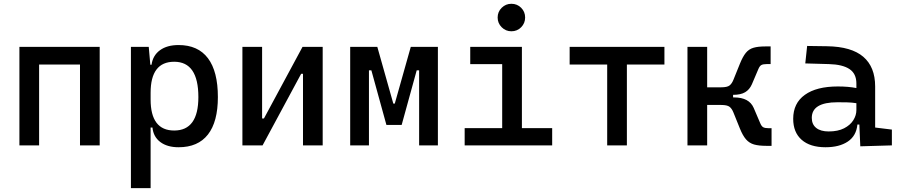

<svg xmlns="http://www.w3.org/2000/svg" viewBox="-20 -764 4728 1009"><path d="M400.4 0V-424.8H185.5V0H82V-517.6H503.9V0Z M668 224.6V-517.6H761.7L770 -423.8H776.4Q783.2 -472.7 820.6 -500Q857.9 -527.3 918.5 -527.3Q1020.5 -527.3 1072.8 -458Q1125 -388.7 1125 -253.9Q1125 -124 1072.8 -57.1Q1020.5 9.8 918.5 9.8Q858.9 9.8 822.5 -17.6Q786.1 -44.9 781.2 -93.8H771.5V224.6ZM771.5 -241.2Q771.5 -78.1 895.5 -78.1Q1022.5 -78.1 1022.5 -253.9Q1022.5 -439.5 895.5 -439.5Q771.5 -439.5 771.5 -276.4Z M1253.9 0V-517.6H1357.4V-141.6H1367.2L1569.8 -517.6H1675.8V0H1572.3V-376H1562.5L1359.9 0Z M1820.3 0V-517.6H1962.9L2046.9 -219.7H2054.7L2138.7 -517.6H2281.2V0H2182.6V-394.5H2169.9L2090.8 -107.4H2010.7L1931.6 -394.5H1918.9V0Z M2421.9 0V-90.8H2619.1V-426.8H2451.2V-517.6H2722.7V-90.8H2881.8V0ZM2667.5 -599.6Q2637.7 -599.6 2616.5 -620.8Q2595.2 -642.1 2595.2 -671.9Q2595.2 -702.1 2616.5 -723.1Q2637.7 -744.1 2667.5 -744.1Q2697.8 -744.1 2718.8 -723.1Q2739.7 -702.1 2739.7 -671.9Q2739.7 -642.1 2718.8 -620.8Q2697.8 -599.6 2667.5 -599.6Z M3170.9 0V-424.8H2973.6V-517.6H3471.7V-424.8H3274.4V0Z M3592.8 0V-517.6H3696.3V-305.2H3770Q3801.3 -305.2 3813.7 -314.7Q3826.2 -324.2 3834.5 -345.2L3868.2 -428.7Q3883.3 -466.3 3899.4 -486.1Q3915.5 -505.9 3939.5 -512.9Q3963.4 -520 4001.5 -520H4029.8V-427.2H4008.8Q3990.7 -427.2 3981.4 -422.4Q3972.2 -417.5 3965.3 -400.9L3931.2 -320.8Q3918.9 -293 3895.8 -279.3Q3872.6 -265.6 3833 -265.6H3832.5V-252H3837.9Q3917 -252 3940.9 -196.8L3975.1 -116.7Q3981.9 -100.1 3991.2 -95.2Q4000.5 -90.3 4018.6 -90.3H4034.7V2.4H4006.3Q3968.3 2.4 3943.1 -4.6Q3918 -11.7 3900.6 -31.5Q3883.3 -51.3 3868.2 -88.9L3834.5 -172.4Q3826.2 -193.4 3813.7 -202.9Q3801.3 -212.4 3770 -212.4H3696.3V0Z M4501 4.9 4496.1 -109.4H4485.8Q4480 -49.8 4435.3 -20Q4390.6 9.8 4318.4 9.8Q4237.3 9.8 4192.9 -29.3Q4148.4 -68.4 4148.4 -139.6Q4148.4 -221.7 4209.7 -265.6Q4271 -309.6 4382.8 -309.6Q4438.5 -309.6 4480.5 -301.3V-325.2Q4480.5 -377 4444.1 -401.1Q4407.7 -425.3 4335.9 -427.2L4211.9 -430.7L4221.7 -522.5L4326.2 -521Q4454.6 -519 4516.8 -465.6Q4579.1 -412.1 4579.1 -309.6V-93.8L4667 -83V0ZM4480.5 -221.7Q4455.6 -225.6 4430.9 -226.1Q4406.2 -226.6 4380.9 -226.6Q4246.1 -226.6 4246.1 -144.5Q4246.1 -110.4 4269.3 -91.8Q4292.5 -73.2 4335 -73.2Q4383.3 -73.2 4415.8 -89.8Q4448.2 -106.4 4464.4 -132.3Q4480.5 -158.2 4480.5 -185.5Z"/></svg>

Font: Cascadia Mono PL
Style: Regular
Weight: 400
Monospace: yes
Designer: Aaron Bell
Foundry: Saja Typeworks
Version: Version 2404.023; ttfautohint (v1.8.4)